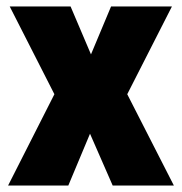

<svg xmlns="http://www.w3.org/2000/svg" viewBox="-20 -666 562 593"><path d="M148 -375 10 -646H198L261 -498L323 -646H511L373 -375L517 -93H328L258 -253L191 -93H5Z"/></svg>

Font: Noto Sans Kannada UI Condensed Black
Style: Regular
Weight: 900
Width: 3
Designer: Jelle Bosma - Monotype Design Team
Foundry: Monotype Imaging Inc.
Version: Version 2.005; ttfautohint (v1.8.4.7-5d5b)